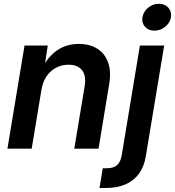

<svg xmlns="http://www.w3.org/2000/svg" viewBox="-20 -772 909 997"><path d="M195.3 -306.2 144.5 0H18.6L107.4 -535.6H228L207.5 -402.3L191.9 -406.2Q226.6 -475.6 275.4 -509.8Q324.2 -543.9 388.7 -543.9Q445.8 -543.9 485.4 -519Q524.9 -494.1 541.5 -447.3Q558.1 -400.4 546.9 -334.5L491.7 0H365.7L419.4 -323.2Q428.7 -379.4 405.8 -407.7Q382.8 -436 335.9 -436Q301.3 -436 271.7 -420.7Q242.2 -405.3 222.2 -376.5Q202.1 -347.7 195.3 -306.2ZM706.5 -535.6H832.5L737.3 38.6Q728.5 93.3 701.4 130.1Q674.3 167 631.1 185.5Q587.9 204.1 530.3 204.1H496.6L513.7 101.6H536.1Q570.8 101.6 588.9 84.5Q606.9 67.4 612.3 32.7ZM781.7 -612.8Q751 -612.8 732.9 -633.1Q714.8 -653.3 719.7 -682.6Q724.6 -711.9 749.5 -732.2Q774.4 -752.4 805.2 -752.4Q835.9 -752.4 854 -732.2Q872.1 -711.9 867.7 -682.6Q862.8 -653.3 837.9 -633.1Q813 -612.8 781.7 -612.8Z"/></svg>

Font: Inter 20pt SemiBold
Style: Italic
Weight: 600
Italic angle: -9.3988°
Version: Version 4.001;git-66647c0bb